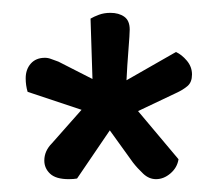

<svg xmlns="http://www.w3.org/2000/svg" viewBox="-20 -669 339 299"><path d="M50 -579Q55 -579 60 -577Q65 -575 71 -573L124 -546L121 -640Q126 -643 134 -646Q142 -649 152 -649Q165 -649 173.5 -643Q182 -637 182 -623Q182 -616 180 -591Q178 -566 177 -544L254 -588Q263 -584 271 -574.5Q279 -565 279 -553Q279 -541 272 -535Q265 -529 254 -524L195 -496L258 -421Q256 -408 245.5 -399Q235 -390 223 -390Q212 -390 203 -398.5Q194 -407 187 -416L151 -466L100 -391Q95 -390 87 -390Q67 -390 58 -398.5Q49 -407 49 -419Q49 -434 61 -446L107 -498L23 -526Q20 -536 20 -547Q20 -561 28 -570Q36 -579 50 -579Z"/></svg>

Font: Baloo 2
Style: Regular
Weight: 400
Designer: Sarang Kulkarni and Ek Type
Foundry: Ek Type
Version: Version 1.640;hotconv 1.0.111;makeotfexe 2.5.65597; ttfautoh